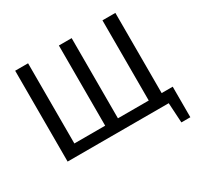

<svg xmlns="http://www.w3.org/2000/svg" viewBox="-173 -901 1307 1263"><g transform="rotate(-30 480.0 -269.5)"><path d="M929 151H861L852 0H84V-690H182V-81H416V-690H513V-81H747V-690H845V-81H929Z"/></g></svg>

Font: Exo 2.0 Medium
Style: Regular
Weight: 500
Designer: Natanael Gama
Version: Version 1.001;PS 001.001;hotconv 1.0.70;makeotf.lib2.5.58329